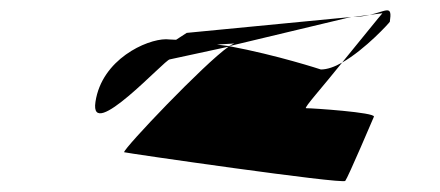

<svg xmlns="http://www.w3.org/2000/svg" viewBox="-20 -658 829 362"><path d="M160 -466C148 -388 291 -546 300 -546L411 -570C365 -538 213 -378 214 -371C214 -370 628 -310 631 -317C636 -323 685 -438 685 -438C688 -446 570 -454 557 -454C552 -454 590 -496 625 -540C611 -532 597 -527 585 -527C585 -527 503 -554 412 -571L642 -626L332 -596L312 -583C304 -583 298 -584 293 -584C256 -584 172 -546 160 -466ZM290 -566 291 -567C290 -567 290 -566 290 -566ZM389 -574C405 -575 420 -576 422 -576C421 -576 417 -574 412 -571C405 -572 396 -573 389 -574ZM625 -540C669 -565 715 -616 715 -617C720 -650 709 -637 677 -630L701 -633C698 -630 661 -584 625 -540ZM644 -626H646ZM646 -626C657 -626 669 -628 677 -630Z"/></svg>

Font: Ampere
Style: SCSuExtIta
Weight: 400
Version: Version 1